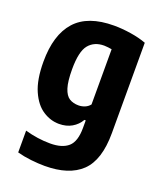

<svg xmlns="http://www.w3.org/2000/svg" viewBox="-144 -648 812 969"><g transform="rotate(20 262.0 -163.0)"><path d="M212 230Q178.5 230 138.5 225.5Q98.5 221 64 211.5V94.5Q132.5 114 199.5 114Q264 114 296.5 85.2Q329 56.5 329 -16.5V-57H322Q305.5 -28 276.2 -11Q247 6 207.5 6Q162 6 120.8 -20.8Q79.5 -47.5 53.2 -106.8Q27 -166 27 -263Q27 -407 93.5 -481.2Q160 -555.5 300.5 -555.5Q343.5 -555.5 390.5 -548.2Q437.5 -541 475 -527V-41.5Q475 103.5 408.8 166.8Q342.5 230 212 230ZM268.5 -115.5Q285.5 -115.5 302 -122.2Q318.5 -129 329 -142.5V-439Q320.5 -440.5 309.2 -442Q298 -443.5 288 -443.5Q235 -443.5 205.5 -407.8Q176 -372 176 -276.5Q176 -211 187.2 -176Q198.5 -141 219 -128.2Q239.5 -115.5 268.5 -115.5Z"/></g></svg>

Font: Encode Sans Condensed Condensed
Style: Bold
Weight: 700
Width: 3
Designer: Multiple Designers
Foundry: Impallari Type
Version: Version 3.000; ttfautohint (v1.8.3) -l 8 -r 50 -G 200 -x 14 